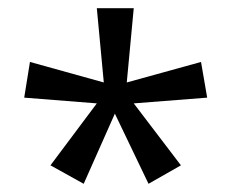

<svg xmlns="http://www.w3.org/2000/svg" viewBox="-20 -871 564 468"><path d="M306 -851 289 -670 470 -720 485 -633 306 -619 421 -468 342 -423 260 -594 184 -423 103 -468 216 -619 39 -633 53 -720 233 -670 216 -851Z"/></svg>

Font: Noto Sans Tamil UI Condensed
Style: Regular
Weight: 400
Width: 3
Designer: Jelle Bosma - Monotype Design Team
Foundry: Monotype Imaging Inc.
Version: Version 2.004